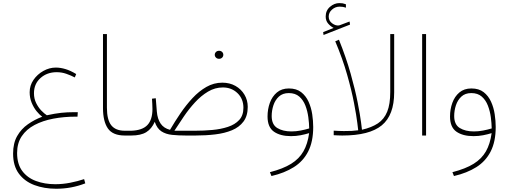

<svg xmlns="http://www.w3.org/2000/svg" viewBox="-20 -859 3225 1217"><path d="M473.1 -147.9 471.2 -119.6H460Q385.3 -119.6 318.1 -106.9Q251 -94.2 199.2 -66.9Q147.5 -39.6 117.9 4.4Q88.4 48.3 88.4 110.8Q88.4 180.7 120.8 224.4Q153.3 268.1 208.3 288.3Q263.2 308.6 330.1 308.6Q377.9 308.6 425 299.3Q472.2 290 513.2 276.4L520.5 303.2Q432.6 337.4 336.4 337.4Q260.3 337.4 198.2 314.2Q136.2 291 99.6 241.7Q63 192.4 63 114.7Q63 48.3 88.9 3.2Q114.7 -42 157 -71.5Q199.2 -101.1 247.6 -119.1Q230.5 -131.3 211.9 -154.1Q193.4 -176.8 180.7 -207.8Q168 -238.8 168 -274.4Q168 -317.4 192.4 -352.8Q216.8 -388.2 254.9 -409.4Q293 -430.7 334 -430.7Q362.8 -430.7 395 -421.1Q427.2 -411.6 462.9 -389.6L454.1 -368.2Q429.7 -380.9 400.6 -391.1Q371.6 -401.4 338.9 -401.4Q278.3 -401.4 236.8 -364.5Q195.3 -327.6 195.3 -267.6Q195.3 -233.9 209 -206.1Q222.7 -178.2 241.7 -158.4Q260.7 -138.7 276.9 -128.4Q328.6 -139.6 367.2 -143.8Q405.8 -147.9 446.8 -147.9Z M632.8 -643.1H657.7V-176.3Q657.7 -99.6 685.3 -64.9Q712.9 -30.3 771 -30.3H800.8V0H771Q694.8 0 663.8 -44.9Q632.8 -89.8 632.8 -174.3Z M1341.3 -511.7Q1341.3 -522 1348.9 -529.5Q1356.4 -537.1 1368.7 -537.1Q1380.4 -537.1 1387.9 -529.8Q1395.5 -522.5 1395.5 -511.7Q1395.5 -501 1387.9 -493.7Q1380.4 -486.3 1368.7 -486.3Q1356.4 -486.3 1348.9 -493.9Q1341.3 -501.5 1341.3 -511.7ZM1057.6 -36.1Q1087.9 -87.9 1123.5 -140.4Q1159.2 -192.9 1200.2 -237.1Q1241.2 -281.2 1288.3 -308.1Q1335.4 -335 1389.2 -335Q1436 -335 1472.4 -314.5Q1508.8 -293.9 1529.5 -259Q1550.3 -224.1 1550.3 -181.6Q1550.3 -124.5 1523.4 -88.6Q1496.6 -52.7 1450.2 -33.4Q1403.8 -14.2 1344.2 -7.1Q1284.7 0 1219.2 0H1159.2Q1110.4 0 1070.6 -4.2Q1030.8 -8.3 1002.9 -26.6Q975.1 -44.9 960.9 -86.9Q941.4 -42.5 907 -21.2Q872.6 0 811.5 0H781.2V-30.3H812Q882.3 -32.7 914.3 -66.4Q946.3 -100.1 946.3 -168Q946.3 -185.5 945.3 -200.2Q944.3 -214.8 943.4 -233.4L967.3 -236.3L974.1 -151.9Q978 -105 998.3 -75.4Q1018.6 -45.9 1057.6 -36.1ZM1392.6 -304.7Q1342.8 -304.7 1298.6 -278.3Q1254.4 -252 1216.1 -210.2Q1177.7 -168.5 1145.3 -120.6Q1112.8 -72.8 1085.4 -30.3H1217.3Q1271.5 -30.3 1325.4 -35.2Q1379.4 -40 1424.3 -54.7Q1469.2 -69.3 1496.1 -98.4Q1522.9 -127.4 1522.9 -175.8Q1522.9 -232.4 1485.4 -268.6Q1447.8 -304.7 1392.6 -304.7Z M1965.3 -54.2Q1965.3 38.6 1933.6 100.8Q1901.9 163.1 1842.5 200.4Q1783.2 237.8 1700.7 256.8L1690.9 232.4Q1774.4 210.9 1825.4 179.2Q1876.5 147.5 1903.3 100.3Q1930.2 53.2 1939.5 -15.1Q1914.1 -7.3 1885.3 -1.7Q1856.4 3.9 1824.7 3.9Q1756.8 3.9 1716.3 -24.4Q1675.8 -52.7 1675.8 -120.6Q1675.8 -166.5 1690.4 -207Q1705.1 -247.6 1735.1 -272.9Q1765.1 -298.3 1811 -298.3Q1858.9 -298.3 1888.9 -274.9Q1918.9 -251.5 1935.8 -214.4Q1952.6 -177.2 1959 -134.8Q1965.3 -92.3 1965.3 -54.2ZM1827.1 -25.9Q1856 -25.9 1885 -31.5Q1914.1 -37.1 1939.9 -44.9Q1939.5 -77.6 1934.3 -116.2Q1929.2 -154.8 1915.8 -189.7Q1902.3 -224.6 1877 -246.8Q1851.6 -269 1810.5 -269Q1772 -269 1748 -247.1Q1724.1 -225.1 1713.1 -191.7Q1702.1 -158.2 1702.1 -123.5Q1702.1 -69.3 1737.5 -47.6Q1772.9 -25.9 1827.1 -25.9Z M2094.7 -682.1Q2075.2 -691.9 2059.8 -709.7Q2044.4 -727.5 2044.4 -754.4Q2044.4 -792.5 2071.8 -815.9Q2099.1 -839.4 2131.3 -839.4Q2144 -839.4 2151.9 -837.9Q2159.7 -836.4 2172.4 -832L2172.9 -810.5Q2154.3 -816.9 2133.3 -816.9Q2105.5 -816.9 2084.5 -798.3Q2063.5 -779.8 2063.5 -753.9Q2063.5 -727.1 2085.2 -711.2Q2106.9 -695.3 2126.5 -697.8Q2132.8 -698.2 2140.1 -701.7L2195.8 -722.7L2198.7 -703.1L2030.8 -637.2L2028.3 -655.3ZM2149.4 0Q2136.2 0 2122.8 -0.7Q2109.4 -1.5 2095.2 -2V-30.8Q2113.8 -29.8 2128.7 -29.1Q2143.6 -28.3 2159.2 -28.3Q2191.4 -28.3 2210.2 -29.3Q2229 -30.3 2250.5 -33.2Q2250.5 -33.2 2244.9 -79.6Q2239.3 -126 2224.1 -205.3Q2209 -284.7 2180.2 -386Q2151.4 -487.3 2105 -597.2L2128.4 -607.4Q2173.8 -494.6 2202.6 -392.1Q2231.4 -289.6 2247.1 -209.5Q2262.7 -129.4 2268.6 -83Q2274.4 -36.6 2274.4 -36.6Q2335.9 -50.8 2375.5 -77.1Q2415 -103.5 2434.3 -151.1Q2453.6 -198.7 2453.6 -275.4V-643.1H2478.5V-273.9Q2478.5 -129.4 2400.1 -64.7Q2321.8 0 2149.4 0Z M2680.7 -643.1V0H2655.8V-643.1Z M3122.1 -54.2Q3122.1 38.6 3090.3 100.8Q3058.6 163.1 2999.3 200.4Q2939.9 237.8 2857.4 256.8L2847.7 232.4Q2931.2 210.9 2982.2 179.2Q3033.2 147.5 3060.1 100.3Q3086.9 53.2 3096.2 -15.1Q3070.8 -7.3 3042 -1.7Q3013.2 3.9 2981.4 3.9Q2913.6 3.9 2873 -24.4Q2832.5 -52.7 2832.5 -120.6Q2832.5 -166.5 2847.2 -207Q2861.8 -247.6 2891.8 -272.9Q2921.9 -298.3 2967.8 -298.3Q3015.6 -298.3 3045.7 -274.9Q3075.7 -251.5 3092.5 -214.4Q3109.4 -177.2 3115.7 -134.8Q3122.1 -92.3 3122.1 -54.2ZM2983.9 -25.9Q3012.7 -25.9 3041.7 -31.5Q3070.8 -37.1 3096.7 -44.9Q3096.2 -77.6 3091.1 -116.2Q3085.9 -154.8 3072.5 -189.7Q3059.1 -224.6 3033.7 -246.8Q3008.3 -269 2967.3 -269Q2928.7 -269 2904.8 -247.1Q2880.9 -225.1 2869.9 -191.7Q2858.9 -158.2 2858.9 -123.5Q2858.9 -69.3 2894.3 -47.6Q2929.7 -25.9 2983.9 -25.9Z"/></svg>

Font: Vazirmatn RD FD Thin
Style: Regular
Weight: 100
Designer: Saber Rastikerdar
Foundry: Saber Rastikerdar
Version: Version 33.003